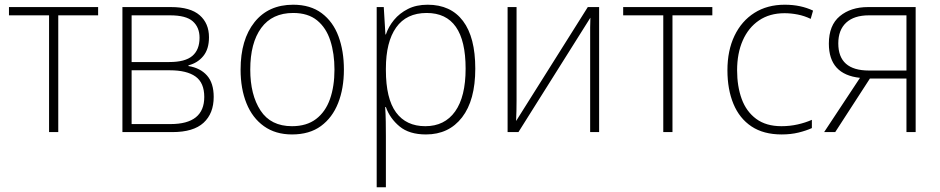

<svg xmlns="http://www.w3.org/2000/svg" viewBox="-20 -560 3986 814"><path d="M396 -495H227V0H188V-495H18V-530H396Z M866 -402Q866 -352 842 -322.5Q818 -293 779 -283V-280Q829 -272 857.5 -240Q886 -208 886 -149Q886 -79 843 -39.5Q800 0 711 0H499V-530H705Q787 -530 826.5 -495.5Q866 -461 866 -402ZM826 -400Q826 -444 797.5 -469.5Q769 -495 701 -495H538V-297H698Q765 -297 795.5 -323Q826 -349 826 -400ZM846 -149Q846 -209 809 -235.5Q772 -262 700 -262H538V-34H703Q846 -34 846 -149Z M1438 -265Q1438 -185 1413.5 -123Q1389 -61 1340.5 -25.5Q1292 10 1218 10Q1148 10 1099 -25Q1050 -60 1025 -122Q1000 -184 1000 -265Q1000 -392 1059 -466Q1118 -540 1223 -540Q1296 -540 1344 -504Q1392 -468 1415 -406Q1438 -344 1438 -265ZM1041 -265Q1041 -158 1084.5 -91.5Q1128 -25 1218 -25Q1280 -25 1320 -55.5Q1360 -86 1379 -140Q1398 -194 1398 -265Q1398 -333 1380.5 -387.5Q1363 -442 1324.5 -473.5Q1286 -505 1223 -505Q1134 -505 1087.5 -441.5Q1041 -378 1041 -265Z M1793 -540Q1891 -540 1943 -471Q1995 -402 1995 -269Q1995 -135 1939 -62.5Q1883 10 1786 10Q1715 10 1674 -24Q1633 -58 1616 -106H1613Q1615 -76 1615.5 -44.5Q1616 -13 1616 16V234H1577V-530H1607L1614 -414H1616Q1627 -447 1650.5 -475.5Q1674 -504 1709.5 -522Q1745 -540 1793 -540ZM1789 -505Q1703 -505 1659.5 -443.5Q1616 -382 1616 -269V-263Q1616 -142 1659 -83.5Q1702 -25 1783 -25Q1865 -25 1909.5 -87.5Q1954 -150 1954 -269Q1954 -505 1789 -505Z M2170 -530V-133Q2170 -110 2169.5 -90Q2169 -70 2168 -47L2472 -530H2520V0H2482V-404Q2482 -425 2482 -444Q2482 -463 2483 -485L2178 0H2132V-530Z M3000 -495H2831V0H2792V-495H2622V-530H3000Z M3294 10Q3217 10 3166 -24Q3115 -58 3089.5 -119.5Q3064 -181 3064 -262Q3064 -346 3094 -408.5Q3124 -471 3178.5 -505.5Q3233 -540 3307 -540Q3342 -540 3372 -533.5Q3402 -527 3427 -515L3417 -480Q3390 -493 3361.5 -498.5Q3333 -504 3306 -504Q3243 -504 3198 -473.5Q3153 -443 3129 -388.5Q3105 -334 3105 -262Q3105 -194 3124.5 -140.5Q3144 -87 3186 -56Q3228 -25 3293 -25Q3329 -25 3362 -32.5Q3395 -40 3422 -52V-17Q3398 -6 3365.5 2Q3333 10 3294 10Z M3521 0H3474L3626 -230Q3494 -244 3494 -375Q3494 -453 3540.5 -491.5Q3587 -530 3660 -530H3862V0H3823V-227H3668ZM3534 -376Q3534 -261 3664 -261H3823V-495H3664Q3601 -495 3567.5 -464Q3534 -433 3534 -376Z"/></svg>

Font: Noto Sans Disp ExtLt
Style: Regular
Weight: 200
Designer: Monotype Design Team
Foundry: Monotype Imaging Inc.
Version: Version 2.000;GOOG;noto-source:20170915:90ef993387c0